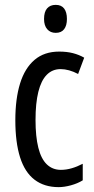

<svg xmlns="http://www.w3.org/2000/svg" viewBox="-20 -759 387 789"><path d="M221 10Q162 10 122 -20.5Q82 -51 62.5 -112.5Q43 -174 43 -265Q43 -353 62.5 -416Q82 -479 122 -513Q162 -547 223 -547Q255 -547 280 -540.5Q305 -534 326 -522L301 -455Q282 -465 264 -470Q246 -475 229 -475Q195 -475 172 -451.5Q149 -428 137.5 -381.5Q126 -335 126 -266Q126 -198 137.5 -152Q149 -106 172.5 -83.5Q196 -61 230 -61Q252 -61 274.5 -67.5Q297 -74 320 -86V-18Q299 -5 271.5 2.5Q244 10 221 10ZM209 -739Q232 -739 243.5 -724Q255 -709 255 -681Q255 -654 243.5 -639Q232 -624 209 -624Q187 -624 174 -639Q161 -654 161 -681Q161 -710 173.5 -724.5Q186 -739 209 -739Z"/></svg>

Font: Noto Sans Devanagari ExtraCondensed
Style: Regular
Weight: 400
Width: 2
Designer: Jelle Bosma - Monotype Design Team
Foundry: Monotype Imaging Inc.
Version: Version 2.006